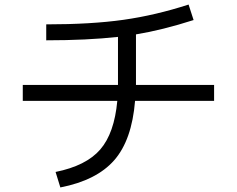

<svg xmlns="http://www.w3.org/2000/svg" viewBox="-20 -780 1040 843"><path d="M80 -337V-407H498V-423V-618Q362 -603 183 -603V-673Q381 -673 522 -693Q663 -713 808 -760L830 -692Q693 -648 577 -629V-423V-407H920V-337H573Q559 -165 481.5 -76.5Q404 12 245 43L224 -25Q358 -52 420 -123.5Q482 -195 495 -337Z"/></svg>

Font: Mplus 1p
Style: Regular
Weight: 400
Version: Version 1.061